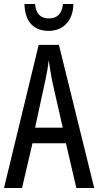

<svg xmlns="http://www.w3.org/2000/svg" viewBox="-20 -938 490 958"><path d="M361 0 309 -223H142L90 0H0L173 -714H274L450 0ZM240 -535Q235 -563 230.5 -589Q226 -615 223 -638Q218 -590 206 -536L155 -301H293ZM346 -918Q345 -856 311.5 -820Q278 -784 222 -784Q167 -784 135.5 -817.5Q104 -851 102 -918H155Q161 -846 224 -846Q287 -846 294 -918Z"/></svg>

Font: Noto Sans Oriya ExtCond
Style: Regular
Weight: 400
Width: 2
Designer: Amélie Bonet and Sol Matas
Foundry: Google LLC
Version: Version 2.006; ttfautohint (v1.8.4.7-5d5b)